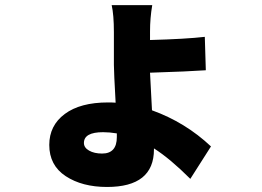

<svg xmlns="http://www.w3.org/2000/svg" viewBox="-20 -661 1040 763"><path d="M444.3 -116.2V-130.9Q415 -135.7 389.6 -135.7Q313.5 -135.7 313.5 -92.8Q313.5 -74.2 334 -62.5Q354.5 -50.8 385.7 -50.8Q444.3 -50.8 444.3 -116.2ZM793.9 -514.6 797.9 -381.8Q731.4 -377 576.2 -372.1Q576.2 -361.3 584 -222.7Q716.8 -174.8 818.4 -79.1L736.3 49.8Q656.2 -30.3 591.8 -71.3V-67.4Q591.8 82 405.3 82Q306.6 82 241.2 39.1Q175.8 -3.9 175.8 -85Q175.8 -162.1 237.3 -208Q298.8 -253.9 409.2 -253.9Q429.7 -253.9 439.5 -252.9Q432.6 -376 432.6 -403.3V-533.2Q432.6 -601.6 423.8 -640.6H585Q576.2 -589.8 576.2 -535.2V-502Q718.8 -505.9 793.9 -514.6Z"/></svg>

Font: GenEi Gothic M Heavy
Style: Regular
Weight: 800
Designer: o_tamon (Modified); [Source Han Sans]
Ryoko NISHIZUKA  (kana & ideographs); Paul D. Hunt (Latin, Greek & Cyrillic); Wenl
Version: Version 1.1a;Original Version 1.004